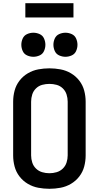

<svg xmlns="http://www.w3.org/2000/svg" viewBox="-20 -1169 616 1197"><path d="M288 8Q323 8 357.5 1.5Q392 -5 422.5 -23Q453 -41 474.5 -69Q496 -97 505 -131Q514 -165 514 -200V-535Q514 -570 505 -604Q496 -638 474.5 -666Q453 -694 422.5 -712Q392 -730 357.5 -736.5Q323 -743 288 -743Q253 -743 218.5 -736.5Q184 -730 153.5 -712Q123 -694 101.5 -666Q80 -638 71 -604Q62 -570 62 -535V-200Q62 -165 71 -131Q80 -97 101.5 -69Q123 -41 153.5 -23Q184 -5 218.5 1.5Q253 8 288 8ZM288 -89Q265 -89 243 -95.5Q221 -102 204.5 -118Q188 -134 181 -156Q174 -178 174 -200V-535Q174 -558 181 -580Q188 -602 204.5 -618Q221 -634 243 -640Q265 -646 288 -646Q311 -646 333 -640Q355 -634 371.5 -618Q388 -602 395 -580Q402 -558 402 -535V-200Q402 -178 395 -156Q388 -134 371.5 -118Q355 -102 333 -95.5Q311 -89 288 -89ZM388 -815Q408 -815 427 -823.5Q446 -832 454.5 -851Q463 -870 463 -890Q463 -910 454.5 -929Q446 -948 427 -956.5Q408 -965 388 -965Q368 -965 349 -956.5Q330 -948 321.5 -929Q313 -910 313 -890Q313 -870 321.5 -851Q330 -832 349 -823.5Q368 -815 388 -815ZM188 -815Q208 -815 227 -823.5Q246 -832 254.5 -851Q263 -870 263 -890Q263 -910 254.5 -929Q246 -948 227 -956.5Q208 -965 188 -965Q168 -965 149 -956.5Q130 -948 121.5 -929Q113 -910 113 -890Q113 -870 121.5 -851Q130 -832 149 -823.5Q168 -815 188 -815ZM138 -1060H438V-1149H138Z"/></svg>

Font: Iosevka Sparkle Semibold
Style: Regular
Weight: 600
Designer: Belleve Invis
Foundry: Belleve Invis
Version: Version 4.5.0; ttfautohint (v1.8.3)